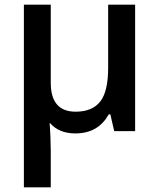

<svg xmlns="http://www.w3.org/2000/svg" viewBox="-20 -560 679 820"><path d="M196.8 -540H82V240.2H196.8V84C196.8 72.3 196.3 51.8 195.3 22.9C193.8 -5.9 192.9 -24.9 191.9 -34.2H193.8C219.7 -4.9 255.4 9.8 300.8 9.8C368.7 9.8 413.6 -17.6 444.8 -71.8H451.2L467.8 0H557.1V-540H441.9V-271C441.9 -203.1 430.7 -155.3 408.2 -126.5C385.7 -97.7 350.6 -83 303.2 -83C232.4 -83 196.8 -124 196.8 -206.1Z"/></svg>

Font: Sahel SemiBold
Style: Bold
Weight: 600
Foundry: Saber Rastikerdar (saber.rastikerdar@gmail.com)
Version: Version 3.4.0